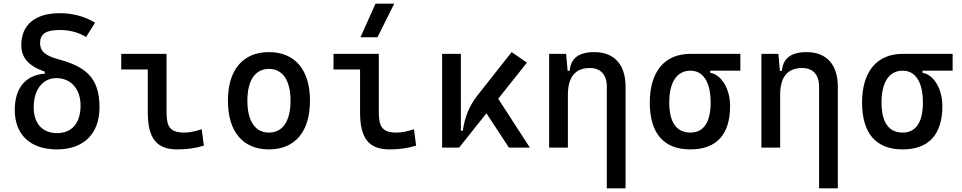

<svg xmlns="http://www.w3.org/2000/svg" viewBox="-20 -815 5313 1060"><path d="M294.4 9.8C441.9 9.8 529.3 -76.2 529.3 -222.7C529.3 -391.6 447.3 -448.2 300.8 -488.3C227.1 -508.3 201.2 -534.2 201.2 -576.7C201.2 -627.9 233.4 -649.4 309.6 -649.4C365.7 -649.4 414.1 -636.2 455.1 -610.4L504.9 -689.9C445.8 -725.1 381.3 -742.2 309.6 -742.2C174.8 -742.2 97.7 -678.7 97.7 -566.9C97.7 -495.6 136.7 -451.2 227.5 -419.4V-408.2C121.6 -401.4 61.5 -328.6 61.5 -208C61.5 -70.8 147.9 9.8 294.4 9.8ZM295.4 -80.1C213.9 -80.1 166 -132.8 166 -222.7C166 -319.8 215.8 -383.8 291 -383.8C371.6 -383.8 424.8 -323.7 424.8 -232.4C424.8 -136.2 377 -80.1 295.4 -80.1Z M959 9.8C1011.7 9.8 1055.2 3.9 1105.5 -10.7L1093.8 -101.6C1054.2 -88.9 1024.9 -83 998 -83C915 -83 899.4 -118.2 899.4 -200.2V-517.6H649.4V-431.6H795.9V-195.3C795.9 -51.8 843.8 9.8 959 9.8Z M1464.8 9.8C1608.4 9.8 1691.4 -87.9 1691.4 -258.8C1691.4 -429.7 1608.4 -527.3 1464.8 -527.3C1321.3 -527.3 1238.3 -429.7 1238.3 -258.8C1238.3 -87.9 1321.3 9.8 1464.8 9.8ZM1464.8 -83C1388.7 -83 1345.7 -146.5 1345.7 -258.8C1345.7 -371.1 1388.7 -434.6 1464.8 -434.6C1541 -434.6 1584 -371.1 1584 -258.8C1584 -146.5 1541 -83 1464.8 -83Z M2130.9 9.8C2183.6 9.8 2227.1 3.9 2277.3 -10.7L2265.6 -101.6C2226.1 -88.9 2196.8 -83 2169.9 -83C2086.9 -83 2071.3 -118.2 2071.3 -200.2V-517.6H1821.3V-431.6H1967.8V-195.3C1967.8 -51.8 2015.6 9.8 2130.9 9.8ZM1970.2 -609.4H2064L2156.7 -794.9H2053.2Z M2420.9 0H2514.6L2665.5 -189.5L2789.6 0H2905.3L2730.5 -270L2889.2 -469.2L2804.7 -527.3L2616.2 -288.6C2569.8 -230 2544.9 -165 2535.2 -93.3H2524.4V-517.6H2420.9Z M3330.1 224.6H3433.6V-336.9C3433.6 -458 3371.1 -527.3 3261.7 -527.3C3174.8 -527.3 3130.9 -493.2 3125 -423.8H3113.8L3105.5 -517.6H3011.7V0H3115.2V-291C3115.2 -390.6 3156.2 -439.5 3237.3 -439.5C3295.9 -439.5 3330.1 -402.3 3330.1 -336.9Z M3791.5 9.8C3935.5 9.8 4010.7 -72.3 4010.7 -229.5C4010.7 -323.7 3963.9 -402.8 3900.9 -413.1V-424.8H4067.4V-517.6H3791.5C3649.4 -517.6 3567.4 -419.9 3567.4 -249C3567.4 -79.1 3644 9.8 3791.5 9.8ZM3791.5 -83C3714.8 -83 3674.8 -140.1 3674.8 -249C3674.8 -361.3 3716.8 -424.8 3791.5 -424.8C3862.8 -424.8 3903.3 -361.3 3903.3 -249C3903.3 -140.1 3864.7 -83 3791.5 -83Z M4502 224.6H4605.5V-336.9C4605.5 -458 4543 -527.3 4433.6 -527.3C4346.7 -527.3 4302.7 -493.2 4296.9 -423.8H4285.6L4277.3 -517.6H4183.6V0H4287.1V-291C4287.1 -390.6 4328.1 -439.5 4409.2 -439.5C4467.8 -439.5 4502 -402.3 4502 -336.9Z M4963.4 9.8C5107.4 9.8 5182.6 -72.3 5182.6 -229.5C5182.6 -323.7 5135.7 -402.8 5072.8 -413.1V-424.8H5239.3V-517.6H4963.4C4821.3 -517.6 4739.3 -419.9 4739.3 -249C4739.3 -79.1 4815.9 9.8 4963.4 9.8ZM4963.4 -83C4886.7 -83 4846.7 -140.1 4846.7 -249C4846.7 -361.3 4888.7 -424.8 4963.4 -424.8C5034.7 -424.8 5075.2 -361.3 5075.2 -249C5075.2 -140.1 5036.6 -83 4963.4 -83Z"/></svg>

Font: CaskaydiaCove Nerd Font
Style: Regular
Weight: 400
Designer: Aaron Bell
Foundry: Saja Typeworks
Version: Version 2111.1;Nerd Fonts 2.3.3